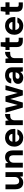

<svg xmlns="http://www.w3.org/2000/svg" viewBox="2406 -3085 691 5543"><g transform="rotate(-90 2751.5 -313.5)"><path d="M253 12Q191 12 147.5 -14Q104 -40 81.5 -90.5Q59 -141 59 -215V-501H198V-228Q198 -169 222.5 -137.5Q247 -106 300 -106Q333 -106 359 -121.5Q385 -137 399.5 -166Q414 -195 414 -237V-501H554V0H431L421 -82Q398 -39 355 -13.5Q312 12 253 12Z M685 0V-501H808L819 -419Q842 -461 884.5 -487Q927 -513 987 -513Q1049 -513 1092 -486.5Q1135 -460 1158 -409Q1181 -358 1181 -285V0H1041V-272Q1041 -331 1016.5 -363Q992 -395 939 -395Q906 -395 880.5 -379Q855 -363 840 -334Q825 -305 825 -263V0Z M1550 12Q1473 12 1414.5 -20.5Q1356 -53 1323 -111Q1290 -169 1290 -245Q1290 -323 1322.5 -383.5Q1355 -444 1413.5 -478.5Q1472 -513 1550 -513Q1625 -513 1681.5 -480.5Q1738 -448 1769.5 -392Q1801 -336 1801 -264Q1801 -254 1801 -241.5Q1801 -229 1799 -216H1389V-300H1659Q1657 -345 1626.5 -372.5Q1596 -400 1550 -400Q1516 -400 1488 -384.5Q1460 -369 1444 -338Q1428 -307 1428 -260V-230Q1428 -192 1443 -163Q1458 -134 1485.5 -118Q1513 -102 1548 -102Q1584 -102 1607.5 -117.5Q1631 -133 1644 -157H1787Q1773 -109 1739.5 -71Q1706 -33 1657.5 -10.5Q1609 12 1550 12Z M1910 0V-501H2034L2048 -408Q2067 -440 2093.5 -463.5Q2120 -487 2155 -500Q2190 -513 2232 -513V-365H2188Q2158 -365 2132.5 -358Q2107 -351 2088.5 -335.5Q2070 -320 2060 -293Q2050 -266 2050 -226V0Z M2418 0 2271 -501H2409L2506 -90L2477 -91L2588 -501H2743L2855 -91L2825 -90L2923 -501H3061L2914 0H2769L2649 -422H2682L2563 0Z M3286 12Q3223 12 3182 -8.5Q3141 -29 3121 -63Q3101 -97 3101 -139Q3101 -184 3124.5 -219Q3148 -254 3195.5 -274Q3243 -294 3316 -294H3440Q3440 -329 3430.5 -352.5Q3421 -376 3400.5 -387.5Q3380 -399 3346 -399Q3309 -399 3282.5 -383Q3256 -367 3250 -334H3115Q3120 -388 3150.5 -428Q3181 -468 3232 -490.5Q3283 -513 3347 -513Q3418 -513 3470.5 -489Q3523 -465 3551.5 -420Q3580 -375 3580 -309V0H3462L3446 -76Q3436 -56 3420.5 -40.5Q3405 -25 3385 -13Q3365 -1 3340.5 5.5Q3316 12 3286 12ZM3320 -96Q3346 -96 3365.5 -104.5Q3385 -113 3399.5 -128.5Q3414 -144 3422.5 -164.5Q3431 -185 3434 -208V-209H3332Q3304 -209 3285 -201.5Q3266 -194 3257.5 -181Q3249 -168 3249 -151Q3249 -133 3258 -120.5Q3267 -108 3283 -102Q3299 -96 3320 -96Z M3704 0V-501H3828L3842 -408Q3861 -440 3887.5 -463.5Q3914 -487 3949 -500Q3984 -513 4026 -513V-365H3982Q3952 -365 3926.5 -358Q3901 -351 3882.5 -335.5Q3864 -320 3854 -293Q3844 -266 3844 -226V0Z M4343 0Q4290 0 4249.5 -17Q4209 -34 4186.5 -73Q4164 -112 4164 -179V-384H4079V-501H4164L4180 -639H4304V-501H4435V-384H4304V-178Q4304 -145 4318.5 -132Q4333 -119 4368 -119H4434V0Z M4780 12Q4703 12 4644.5 -20.5Q4586 -53 4553 -111Q4520 -169 4520 -245Q4520 -323 4552.5 -383.5Q4585 -444 4643.5 -478.5Q4702 -513 4780 -513Q4855 -513 4911.5 -480.5Q4968 -448 4999.5 -392Q5031 -336 5031 -264Q5031 -254 5031 -241.5Q5031 -229 5029 -216H4619V-300H4889Q4887 -345 4856.5 -372.5Q4826 -400 4780 -400Q4746 -400 4718 -384.5Q4690 -369 4674 -338Q4658 -307 4658 -260V-230Q4658 -192 4673 -163Q4688 -134 4715.5 -118Q4743 -102 4778 -102Q4814 -102 4837.5 -117.5Q4861 -133 4874 -157H5017Q5003 -109 4969.5 -71Q4936 -33 4887.5 -10.5Q4839 12 4780 12Z M5363 0Q5310 0 5269.5 -17Q5229 -34 5206.5 -73Q5184 -112 5184 -179V-384H5099V-501H5184L5200 -639H5324V-501H5455V-384H5324V-178Q5324 -145 5338.5 -132Q5353 -119 5388 -119H5454V0Z"/></g></svg>

Font: DM Sans 18pt ExtraBold
Style: Regular
Weight: 800
Designer: Colophon Foundry, Jonny Pinhorn
Foundry: Colophon Foundry
Version: Version 4.004;gftools[0.9.30]